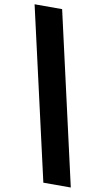

<svg xmlns="http://www.w3.org/2000/svg" viewBox="-101 -855 562 1023"><g transform="rotate(10 180.0 -344.0)"><path d="M211 120 0 -808H149L359.5 120Z"/></g></svg>

Font: Encode Sans SemiCondensed SemiCondensed
Style: Bold
Weight: 700
Width: 4
Designer: Multiple Designers
Foundry: Impallari Type
Version: Version 3.000; ttfautohint (v1.8.3) -l 8 -r 50 -G 200 -x 14 